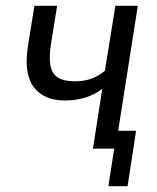

<svg xmlns="http://www.w3.org/2000/svg" viewBox="-20 -510 539 659"><path d="M352 129 372 0H303L312 -61H447L418 129ZM299 0 331 -205Q305 -185 272 -175Q239 -165 204 -165Q130 -165 95.5 -211.5Q61 -258 76 -352L98 -490H176L155 -359Q148 -314 153 -285.5Q158 -257 178.5 -244Q199 -231 238 -231Q268 -231 292.5 -239.5Q317 -248 340 -267L376 -490H453L376 0Z"/></svg>

Font: Nunito Sans 10pt Condensed
Style: Italic
Weight: 400
Width: 3
Italic angle: -9°
Designer: Vernon Adams
Foundry: Vernon Adams
Version: Version 3.101;gftools[0.9.27]